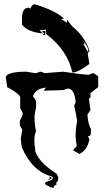

<svg xmlns="http://www.w3.org/2000/svg" viewBox="-20 -779 484 886"><path d="M146.5 -173.3Q138.7 -158.7 138.7 -130.4V-127Q138.7 -116.2 142.6 -88.9Q142.1 -85.9 142.1 -83Q156.7 -39.1 210.4 1.5L242.7 24.4Q249 35.6 249 44.9Q249 56.6 238.8 64.9Q240.2 64.9 240.2 74.7Q228.5 74.7 228.5 86.9Q208.5 86.9 208.5 82Q187.5 73.7 187.5 67.4Q187.5 61.5 202.6 57.1Q223.6 50.8 223.6 43.5Q223.6 35.2 217.8 35.2Q127 10.3 80.6 -99.6L75.7 -138.2L83 -180.2L71.3 -200.7Q71.3 -220.7 72.8 -225.6Q81.1 -236.3 85.4 -255.9L73.2 -280.3V-330.6Q69.8 -346.2 13.2 -377L6.3 -425.3Q18.6 -448.2 101.1 -448.2L143.6 -441.4Q150.9 -441.4 164.6 -448.2Q172.4 -448.2 186 -441.4L270.5 -448.2Q365.2 -434.1 390.6 -434.1Q404.3 -441.4 411.6 -441.4L433.1 -427.2V-377L397.5 -349.1V-327.6Q390.6 -327.6 390.6 -320.8L397.5 -271.5L383.3 -249.5Q387.2 -201.7 399.4 -186V-164.6Q399.4 -150.4 385.7 -150.4L392.6 -136.2Q382.8 -84 345.7 -68.8Q331.1 -78.1 316.9 -85.4L334.5 -106Q330.1 -124 328.6 -152.8L331.1 -190.9L335.9 -221.7Q335.9 -228 322.3 -292.5L329.1 -306.6Q323.7 -370.1 293.9 -370.1Q286.1 -370.1 272.9 -363.3L181.6 -360.4L191.9 -375Q143.6 -370.1 132.3 -335L146.5 -313.5V-285.6L139.2 -243.2Q139.2 -201.2 146.5 -173.3ZM220.7 42 198.7 55.2 210.4 42.5 206.5 35.2ZM140.6 -759.3Q236.8 -730 275.4 -693.4L262.7 -691.4L288.1 -673.8L289.1 -688L314 -656.7Q369.1 -612.8 392.6 -546.9L384.8 -530.8L392.6 -483.9Q339.4 -444.3 314 -444.3Q290.5 -549.3 193.4 -621.6L191.9 -642.1L162.1 -639.2L178.7 -624.5Q106.9 -630.9 81.5 -665.5V-693.4Q81.5 -743.7 112.8 -743.7L120.1 -738.8Q127.4 -759.3 140.6 -759.3ZM189.9 -635.7 188.5 -618.7 176.3 -617.2 183.6 -625 173.3 -636.2ZM365.2 -574.7 384.3 -540.5 388.2 -549.8Q378.9 -573.2 367.7 -585.9L370.1 -574.7Z"/></svg>

Font: Truetypewriter PolyglOTT
Style: Regular
Weight: 400
Designer: Sergey Beatoff a.k.a. Sam_T
Version: Version 3.76